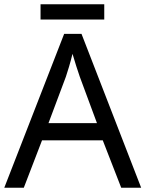

<svg xmlns="http://www.w3.org/2000/svg" viewBox="-20 -875 679 895"><path d="M466 -855H169V-784H466ZM545 0H638L360 -717H279L0 0H91L176 -221H459ZM352 -517 432 -301H206L287 -517C295 -540 308 -583 318 -624C325 -599 346 -533 352 -517Z"/></svg>

Font: Noto Sans Syriac Western
Style: Regular
Weight: 400
Designer: Patrick Giasson and the Monotype Design Team
Foundry: Monotype Imaging Inc.
Version: Version 3.000